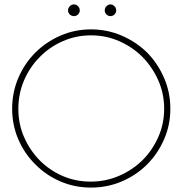

<svg xmlns="http://www.w3.org/2000/svg" viewBox="-20 -841 826 869"><path d="M646 -97Q694 -145 722.5 -210Q751 -275 751 -349Q751 -423 722.5 -488.5Q694 -554 646 -603Q597 -651 531.5 -679.5Q466 -708 392 -708Q318 -708 253 -679.5Q188 -651 140 -603Q91 -554 63 -488.5Q35 -423 35 -349Q35 -275 63 -210Q91 -145 140 -97Q188 -48 253 -20Q318 8 392 8Q466 8 531.5 -20Q597 -48 646 -97ZM159 -116Q115 -161 89 -220.5Q63 -280 63 -348Q63 -417 89 -477.5Q115 -538 160 -583Q204 -628 264 -654.5Q324 -681 392 -681Q460 -681 520 -654.5Q580 -628 625 -583Q670 -537 696.5 -477Q723 -417 723 -349Q723 -281 696.5 -221Q670 -161 625 -116Q579 -71 518.5 -45Q458 -19 390 -19Q322 -19 262.5 -45Q203 -71 159 -116ZM506 -794Q506 -805 498 -813Q490 -821 480 -821Q470 -821 462 -813Q454 -805 454 -794Q454 -783 462 -775.5Q470 -768 480 -768Q490 -768 498 -775.5Q506 -783 506 -794ZM341 -794Q341 -805 333 -813Q325 -821 315 -821Q304 -821 296 -813Q288 -805 288 -794Q288 -783 296 -775.5Q304 -768 315 -768Q325 -768 333 -775.5Q341 -783 341 -794Z"/></svg>

Font: Josefin Slab Thin Light
Style: Regular
Weight: 300
Version: Version 2.000